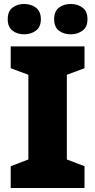

<svg xmlns="http://www.w3.org/2000/svg" viewBox="-20 -948 480 968"><path d="M406 0H34V-110L123 -144V-571L34 -604V-714H406V-604L317 -571V-144L406 -110ZM19 -851Q19 -891 43 -909.5Q67 -928 102 -928Q136 -928 161 -909.5Q186 -891 186 -851Q186 -812 161 -793.5Q136 -775 102 -775Q67 -775 43 -793.5Q19 -812 19 -851ZM253 -851Q253 -891 277 -909.5Q301 -928 337 -928Q371 -928 396 -909.5Q421 -891 421 -851Q421 -812 396 -793.5Q371 -775 337 -775Q301 -775 277 -793.5Q253 -812 253 -851Z"/></svg>

Font: Noto Sans Syriac Eastern Black
Style: Regular
Weight: 900
Designer: Patrick Giasson and the Monotype Design Team
Foundry: Monotype Imaging Inc.
Version: Version 3.001; ttfautohint (v1.8.4.7-5d5b)